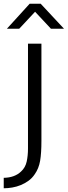

<svg xmlns="http://www.w3.org/2000/svg" viewBox="-35 -864 363 1029"><path d="M187 -630V-109Q187 -43 180 -2Q173 39 151 70Q137 91 117.5 105Q98 119 76 128Q54 137 30.5 141Q7 145 -15 145V89Q44 88 78 55Q101 34 108 2Q115 -30 115 -68V-630ZM124 -844H183L308 -710H238L153 -801L68 -710H2Z"/></svg>

Font: Mukta Vaani Light
Style: Regular
Weight: 300
Designer: Noopur Datye, Girish Dalvi, Yashodeep Gholap, Pallavi Karambelkar
Foundry: Ek Type
Version: Version 2.538;PS 1.000;hotconv 16.6.51;makeotf.lib2.5.65220;